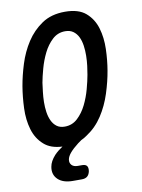

<svg xmlns="http://www.w3.org/2000/svg" viewBox="-101 -808 803 1088"><g transform="rotate(-10 300.0 -264.0)"><path d="M295 133Q315 133 322.5 143Q330 153 327 173Q323 193 311.5 202.5Q300 212 280 212H229Q172 212 143 184Q114 156 122 112Q127 81 156 49Q175 29 204 10Q137 7 99 -27Q58 -63 41.5 -119Q25 -175 27.5 -241Q30 -307 40 -366Q50 -425 70.5 -490.5Q91 -556 127 -611.5Q163 -667 217 -703.5Q271 -740 350 -740Q428 -740 469.5 -704Q511 -668 527.5 -612.5Q544 -557 542 -492Q540 -427 530 -369Q520 -309 498.5 -242Q477 -175 440.5 -119Q404 -63 349 -27Q334 -16 316 -8L295 7Q264 31 247 51Q230 71 227 89Q224 108 235.5 120.5Q247 133 270 133ZM237 -99Q280 -99 311 -128Q342 -157 362.5 -198.5Q383 -240 395.5 -286Q408 -332 414 -366Q418 -388 421.5 -416Q425 -444 425.5 -474Q426 -504 422 -532Q418 -560 407.5 -582Q397 -604 378.5 -617.5Q360 -631 332 -631Q289 -631 258 -602Q227 -573 206.5 -531.5Q186 -490 173.5 -444.5Q161 -399 155 -366Q152 -343 148.5 -314.5Q145 -286 144.5 -256.5Q144 -227 148 -199Q152 -171 162.5 -148.5Q173 -126 191 -112.5Q209 -99 237 -99Z"/></g></svg>

Font: Maple Mono NL SemiBold
Style: Italic
Weight: 600
Italic angle: -10°
Monospace: yes
Designer: subframe7536
Version: Version 7.000